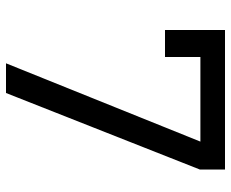

<svg xmlns="http://www.w3.org/2000/svg" viewBox="-85 -685 770 640"><g transform="rotate(90 300.0 -365.0)"><path d="M191 0 452 -648H170V-530H80V-730H545V-646L290 0Z"/></g></svg>

Font: JetBrainsMono NF
Style: Regular
Weight: 400
Designer: Philipp Nurullin, Konstantin Bulenkov
Foundry: JetBrains
Version: Version 2.251; ttfautohint (v1.8.3);Nerd Fonts 2.2.2